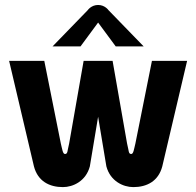

<svg xmlns="http://www.w3.org/2000/svg" viewBox="-20 -745 790 773"><path d="M375 -654.2 445.8 -558.3H558.3L416.7 -704.2C416.7 -704.2 402.5 -725 375 -725C347.5 -725 333.3 -704.2 333.3 -704.2L191.7 -558.3H304.2ZM16.7 -500 116.7 -75C132.5 -15 179.2 8.3 233.3 8.3C274.2 8.3 325.8 -15.8 341.7 -75L375 -275L408.3 -75C424.2 -15.8 475.8 8.3 516.7 8.3C570.8 8.3 617.5 -15 633.3 -75L733.3 -500H591.7L525 -166.7C519.2 -144.2 517.5 -125 508.3 -125C496.7 -125 499.2 -137.5 491.7 -166.7L433.3 -500H375H316.7L258.3 -166.7C250.8 -137.5 253.3 -125 241.7 -125C232.5 -125 230.8 -144.2 225 -166.7L158.3 -500Z"/></svg>

Font: BoonHome
Style: Bold
Weight: 700
Designer: Sungsit Sawaiwan
Foundry: Sungsit Sawaiwan
Version: Version 0.2